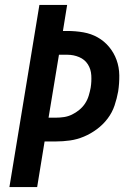

<svg xmlns="http://www.w3.org/2000/svg" viewBox="-20 -755 540 775"><path d="M18 0 139 -735H251L234 -630H252Q285 -630 316.5 -624.5Q348 -619 374.5 -604Q401 -589 420.5 -565.5Q440 -542 450.5 -513Q461 -484 461.5 -451.5Q462 -419 457 -386Q452 -358 442.5 -329.5Q433 -301 414.5 -276.5Q396 -252 371 -233.5Q346 -215 318.5 -203.5Q291 -192 262.5 -188Q234 -184 205 -184H160L130 0ZM176 -280H205Q222 -280 238.5 -282.5Q255 -285 270.5 -292.5Q286 -300 300 -311.5Q314 -323 323.5 -337.5Q333 -352 338 -368.5Q343 -385 346 -401Q350 -426 348.5 -451Q347 -476 334.5 -495.5Q322 -515 299.5 -524.5Q277 -534 252 -534H218Z"/></svg>

Font: Iosevka Web
Style: Bold Italic
Weight: 700
Italic angle: -9°
Monospace: yes
Designer: Belleve Invis
Foundry: Belleve Invis
Version: Version 28.0.3; ttfautohint (v1.8.3)